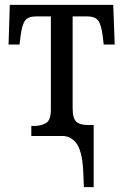

<svg xmlns="http://www.w3.org/2000/svg" viewBox="-20 -556 504 785"><path d="M320 138Q315 59 292 29.5Q269 0 236 0H108V-41H119Q147 -41 167.5 -52.5Q188 -64 188 -108V-489H128Q96 -489 83 -472.5Q70 -456 64 -408L60 -374H15L20 -536H443L449 -374H404L400 -408Q394 -456 381 -472.5Q368 -489 336 -489H277V-114Q277 -72 292 -58.5Q307 -45 337 -45H363V209H323Z"/></svg>

Font: Noto Serif Condensed
Style: Regular
Weight: 400
Width: 3
Designer: Monotype Design Team
Foundry: Monotype Imaging Inc.
Version: Version 2.013; ttfautohint (v1.8.4.7-5d5b)